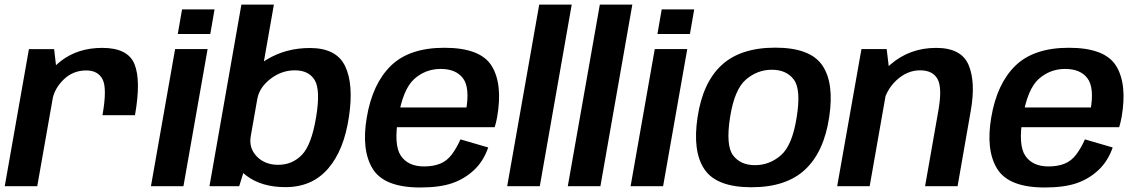

<svg xmlns="http://www.w3.org/2000/svg" viewBox="-30 -805 4910 830"><path d="M413 -307H553.5Q580 -457 551.5 -527.5Q523 -598 412 -598Q307.5 -598 234.5 -542.2Q161.5 -486.5 147 -405.5L196 -371.5Q204.5 -421.5 245 -461Q285.5 -500.5 343 -500.5Q393.5 -500.5 413.5 -461.8Q433.5 -423 413 -307ZM-9.5 0H131L216.5 -485L204 -592.5H95Z M622.5 0H763L867.5 -593H727ZM757 -764.5 738.5 -658H879L897.5 -764.5Z M875.5 0H1004L1031.5 -88.5L1154 -785H1013.5ZM1204 4Q1319 4 1388.2 -76Q1457.5 -156 1478.5 -300.5Q1499.5 -440.5 1462 -519Q1424.5 -597.5 1309.5 -597.5Q1207 -597.5 1124.8 -548.5Q1042.5 -499.5 1032 -442.5L1082.5 -378Q1091.5 -427.5 1139.5 -464.2Q1187.5 -501 1244.5 -501Q1305 -501 1330.5 -458.5Q1356 -416 1336.5 -298.5Q1316.5 -178 1274.8 -135.2Q1233 -92.5 1172.5 -92.5Q1115 -92.5 1080 -128.8Q1045 -165 1054 -216.5L980.5 -151Q970.5 -94 1036 -45Q1101.5 4 1204 4Z M1786.5 5.5 1803 -85.5Q1734 -85.5 1702.8 -131.8Q1671.5 -178 1691.5 -297Q1712 -420 1760.8 -463.5Q1809.5 -507 1875 -507Q1941.5 -507 1971.8 -466.2Q2002 -425.5 1984.5 -327.5L1992.5 -340.5H1685.5L1670.5 -255H2108.5Q2114.5 -274 2119 -298Q2144 -441.5 2095.5 -520Q2047 -598.5 1891 -598.5Q1739.5 -598.5 1659.8 -520.8Q1580 -443 1555.5 -297Q1531.5 -156 1581.2 -75.2Q1631 5.5 1786.5 5.5ZM1803 -85.5 1786.5 5.5Q1870 5.5 1923.8 -12.8Q1977.5 -31 2018.8 -69.5Q2060 -108 2080.5 -167.5L1960.5 -202.5Q1944.5 -166 1923.5 -137.8Q1902.5 -109.5 1872.8 -97.5Q1843 -85.5 1803 -85.5Z M2162.5 0H2303.5L2441.5 -785H2301Z M2424.5 0H2565.5L2703.5 -785H2563Z M2696 0H2836.5L2941 -593H2800.5ZM2830.5 -764.5 2812 -658H2952.5L2971 -764.5Z M3218.5 4.5Q3368.5 4.5 3450.2 -71.8Q3532 -148 3554.5 -298.5Q3577 -446.5 3524.5 -522.8Q3472 -599 3321.5 -599Q3171.5 -599 3089.8 -523.8Q3008 -448.5 2985.5 -298.5Q2963 -150 3015.5 -72.8Q3068 4.5 3218.5 4.5ZM3234 -91Q3171 -91 3139 -133.5Q3107 -176 3126 -298Q3145 -418.5 3194.5 -461Q3244 -503.5 3306.5 -503.5Q3369.5 -503.5 3401.5 -461.2Q3433.5 -419 3414 -298Q3395 -176.5 3345.8 -133.8Q3296.5 -91 3234 -91Z M3589 0H3729.5L3815.5 -488.5L3803 -593H3694ZM3969 0H4109.5L4166.5 -326Q4188.5 -450 4157.2 -524Q4126 -598 4016.5 -598Q3903 -598 3819.8 -526.5Q3736.5 -455 3723 -379L3785 -344Q3797.5 -413 3844.2 -457Q3891 -501 3947.5 -501Q4002.5 -501 4023.2 -462.8Q4044 -424.5 4026 -324Z M4486 5.5 4502.5 -85.5Q4433.5 -85.5 4402.2 -131.8Q4371 -178 4391 -297Q4411.5 -420 4460.2 -463.5Q4509 -507 4574.5 -507Q4641 -507 4671.2 -466.2Q4701.5 -425.5 4684 -327.5L4692 -340.5H4385L4370 -255H4808Q4814 -274 4818.5 -298Q4843.5 -441.5 4795 -520Q4746.5 -598.5 4590.5 -598.5Q4439 -598.5 4359.2 -520.8Q4279.5 -443 4255 -297Q4231 -156 4280.8 -75.2Q4330.5 5.5 4486 5.5ZM4502.5 -85.5 4486 5.5Q4569.5 5.5 4623.2 -12.8Q4677 -31 4718.2 -69.5Q4759.5 -108 4780 -167.5L4660 -202.5Q4644 -166 4623 -137.8Q4602 -109.5 4572.2 -97.5Q4542.5 -85.5 4502.5 -85.5Z"/></svg>

Font: Anybody UltraCondensed Thin SemiBold
Style: Italic
Weight: 600
Italic angle: -10°
Version: Version 1.111